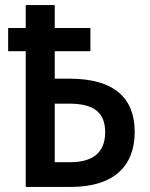

<svg xmlns="http://www.w3.org/2000/svg" viewBox="-20 -734 589 754"><path d="M195 -714H81V-624H12V-533H81V0H259C425 0 509 -80 509 -216C509 -347 431 -425 253 -425H195V-533H335V-624H195ZM251 -327C344 -327 393 -296 393 -215C393 -135 345 -97 255 -97H195V-327Z"/></svg>

Font: Noto Sans UI SemiCondensed Medium
Style: Regular
Weight: 500
Width: 4
Designer: Monotype Design Team
Foundry: Monotype Imaging Inc.
Version: Version 1.901